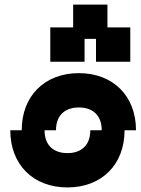

<svg xmlns="http://www.w3.org/2000/svg" viewBox="-20 -820 615 840"><path d="M75 -250H25C25 -100 125 0 275 0C425 0 525 -100 525 -250H575C575 -400 475 -500 325 -500C175 -500 75 -400 75 -250ZM175 -250H225C225 -325 275 -350 325 -350C375 -350 425 -325 425 -250H375C375 -175 325 -150 275 -150C225 -150 175 -175 175 -250ZM200 -550H350V-650H400V-550H550V-700H450V-800H300V-700H200Z"/></svg>

Font: LS-VG5000 Bold Shifted
Style: Regular
Weight: 400
Designer: Justin Bihan, 2021
Foundry: Justin Bihan, 2021
Version: Version 1.000;Glyphs 3.1.2 (3151)